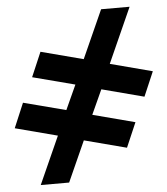

<svg xmlns="http://www.w3.org/2000/svg" viewBox="-54 -772 712 819"><g transform="rotate(-5 302.0 -362.5)"><path d="M606 -441.9 561 -336.9 380.4 -384.3 332.5 -279.3 513.2 -231.9 467.8 -126.5 287.1 -173.8 209 0H87.4L178.7 -203.6L-2 -251L42.5 -356.4L224.1 -309.1L272 -414.1L90.8 -461.4L135.7 -566.4L316.9 -519L409.2 -724.6H531.2L425.8 -489.3Z"/></g></svg>

Font: Liberation Sans
Style: Bold Italic
Weight: 700
Italic angle: -12°
Designer: Steve Matteson
Foundry: Ascender Corporation
Version: Version 2.1.5